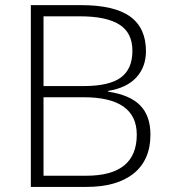

<svg xmlns="http://www.w3.org/2000/svg" viewBox="-20 -734 667 754"><path d="M101.1 -713.9H296.9Q429.2 -713.9 491.2 -668.9Q553.2 -624 553.2 -533.2Q553.2 -471.2 515.4 -429.9Q477.5 -388.7 404.8 -377V-374Q490.2 -361.3 530.5 -320.1Q570.8 -278.8 570.8 -205.1Q570.8 -106.4 505.4 -53.2Q439.9 0 319.8 0H101.1ZM150.9 -396H308.1Q408.7 -396 454.3 -429.4Q500 -462.9 500 -534.2Q500 -605.5 448.5 -637.7Q397 -669.9 294.9 -669.9H150.9ZM150.9 -352.1V-43.9H318.8Q517.1 -43.9 517.1 -205.1Q517.1 -352.1 308.1 -352.1Z"/></svg>

Font: JBL Sans
Style: Light
Weight: 300
Version: Version 1.10